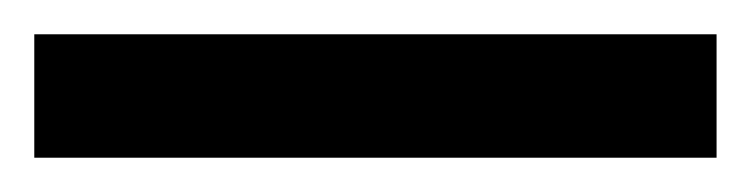

<svg xmlns="http://www.w3.org/2000/svg" viewBox="-22 70 438 112"><path d="M396 162H-2V90H396Z"/></svg>

Font: Noto Sans Sinhala UI ExtraCondensed Black
Style: Regular
Weight: 900
Width: 2
Designer: Jelle Bosma - Monotype Design Team
Foundry: Monotype Imaging Inc.
Version: Version 2.006; ttfautohint (v1.8.4.7-5d5b)